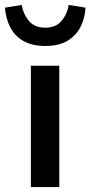

<svg xmlns="http://www.w3.org/2000/svg" viewBox="-52 -757 366 777"><path d="M73 0V-491H188V0ZM131 -571Q76 -571 40.5 -592.5Q5 -614 -12 -649.5Q-29 -685 -32 -726L36 -737Q41 -702 64 -673.5Q87 -645 131 -645Q175 -645 198 -673.5Q221 -702 226 -737L294 -726Q292 -685 274.5 -649.5Q257 -614 222 -592.5Q187 -571 131 -571Z"/></svg>

Font: Source Sans Pro SemiBold
Style: Regular
Weight: 600
Designer: Paul D. Hunt
Foundry: Adobe Systems Incorporated
Version: Version 2.045;hotconv 1.0.109;makeotfexe 2.5.65596